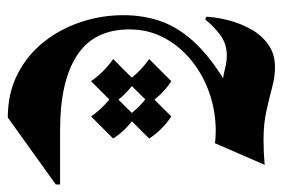

<svg xmlns="http://www.w3.org/2000/svg" viewBox="-138 -253 736 500"><g transform="rotate(90 230.0 -3.0)"><path d="M286.1 344.7Q223.1 344.7 173.6 319.6Q124 294.4 89.8 251.7Q55.7 209 37.6 155Q19.5 101.1 19.5 43.5Q19.5 -6.3 34.2 -50.5Q48.8 -94.7 85.4 -136.2Q122.1 -177.7 188 -218.8L189 -215.3Q174.3 -216.8 157.7 -221.2Q141.1 -225.6 124 -225.6Q92.3 -225.6 68.4 -206.5Q44.4 -187.5 30.8 -169.4L23.4 -172.4Q24.9 -198.7 32.7 -229.5Q40.5 -260.3 55.7 -287.8Q70.8 -315.4 95.5 -333.3Q120.1 -351.1 155.3 -351.1Q179.2 -351.1 207 -343.8Q234.9 -336.4 268.3 -328.9Q301.8 -321.3 343.3 -321.3Q376.5 -321.3 409.2 -324.2L353 -194.8Q338.9 -196.8 320.8 -196.8Q270.5 -196.8 223.4 -180.7Q176.3 -164.6 138.7 -134.5Q101.1 -104.5 78.9 -63.2Q56.6 -22 56.6 27.8Q56.6 120.6 124.5 164.6Q192.4 208.5 317.4 208.5H460.4V219.7ZM191.4 -81.1Q226.6 -58.1 249 -23.4L191.4 34.2Q168.5 1 133.8 -23.4ZM283.2 -81.1Q318.4 -58.1 340.8 -23.4L283.2 34.2Q260.3 1 225.6 -23.4ZM191.4 12.7Q226.6 35.6 249 70.3L191.4 127.9Q168.5 94.7 133.8 70.3ZM283.2 12.7Q318.4 35.6 340.8 70.3L283.2 127.9Q260.3 94.7 225.6 70.3Z"/></g></svg>

Font: Lateef ExtraBold
Style: Regular
Weight: 800
Designer: SIL International
Foundry: SIL International
Version: Version 4.200